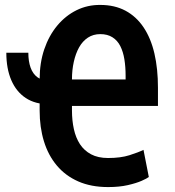

<svg xmlns="http://www.w3.org/2000/svg" viewBox="-20 -740 703 771"><path d="M5.4 -528.3H93.8Q93.8 -493.7 102.8 -468.5Q111.8 -443.4 130.4 -429.7Q148.9 -416 177.7 -416V-321.3Q121.6 -321.3 83.5 -346.4Q45.4 -371.6 25.4 -418Q5.4 -464.4 5.4 -528.3ZM414.1 11.2Q345.7 11.2 294.2 -11.5Q242.7 -34.2 208.3 -75.2Q173.8 -116.2 156.5 -172.4Q139.2 -228.5 139.2 -295.9V-421.4Q139.2 -487.3 157.7 -542Q176.3 -596.7 209.7 -637Q243.2 -677.2 287.4 -699Q331.5 -720.7 382.8 -720.2Q440.4 -720.2 483.9 -697Q527.3 -673.8 556.6 -630.1Q585.9 -586.4 600.1 -525.1Q614.3 -463.9 614.3 -387.7V-314.5H231.4V-420.9H484.4V-436Q484.4 -471.2 479.5 -501.7Q474.6 -532.2 463.1 -554.9Q451.7 -577.6 431.6 -590.3Q411.6 -603 382.8 -603Q354.5 -603 333 -588.9Q311.5 -574.7 297.6 -549.8Q283.7 -524.9 276.4 -491.9Q269 -459 269 -421.4V-295.9Q269 -256.3 276.6 -221.7Q284.2 -187 301 -161.1Q317.9 -135.3 345.7 -120.4Q373.5 -105.5 414.1 -105.5Q464.4 -105.5 499.8 -116.7Q535.2 -127.9 556.2 -138.2L577.6 -29.3Q570.3 -23.4 548.8 -13.9Q527.3 -4.4 493.2 3.4Q459 11.2 414.1 11.2Z"/></svg>

Font: Roboto Condensed SemiBold
Style: Regular
Weight: 600
Designer: Christian Robertson
Foundry: Google
Version: Version 3.008; 2023